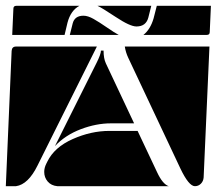

<svg xmlns="http://www.w3.org/2000/svg" viewBox="-20 -650 745 660"><path d="M0 -10 20 -475Q21 -490 35 -490H313L109 -81Q77 -16 35 -10ZM409 -490H700L680 -40Q679 -27 670.5 -18.5Q662 -10 650 -10Q629 -10 600 -71L421 -451Q412 -470 409 -490ZM132 -59Q132 -73 139 -87L143 -95Q167 -144 230 -172Q293 -200 356 -200H453L520 -58Q539 -17 560 -10H177Q156 -12 144 -26Q132 -40 132 -59ZM169 -148 312 -434Q327 -464 327 -476H336Q336 -449 344 -432L441 -226H361Q311 -226 258 -206Q205 -186 169 -148ZM22 -530 26 -620Q26 -630 36 -630H253Q223 -614 212 -572L202 -530ZM473 -530Q497 -549 508 -587L519 -630H705L701 -540Q701 -530 691 -530ZM315 -630H500L490 -590Q482 -559 449 -559Q427 -559 378 -591.5Q329 -624 315 -630ZM220 -530 230 -570Q237 -596 267 -596Q282 -596 301.5 -585Q321 -574 347 -556Q373 -538 388 -530Z"/></svg>

Font: PrimecolorB
Style: Medium
Weight: 500
Designer: gluk
Foundry: gluk
Version: Version 0.672